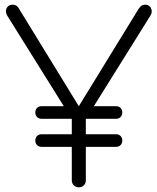

<svg xmlns="http://www.w3.org/2000/svg" viewBox="-20 -801 673 821"><path d="M158 -293Q146 -293 138.5 -300.5Q131 -308 131 -320Q131 -332 138.5 -339.5Q146 -347 158 -347H476Q488 -347 495.5 -339.5Q503 -332 503 -320Q503 -308 495.5 -300.5Q488 -293 476 -293ZM158 -173Q146 -173 138.5 -180.5Q131 -188 131 -200Q131 -212 138.5 -219.5Q146 -227 158 -227H476Q488 -227 495.5 -219.5Q503 -212 503 -200Q503 -188 495.5 -180.5Q488 -173 476 -173ZM317 0Q304 0 295.5 -8.5Q287 -17 287 -30V-292L11 -734Q4 -746 5.5 -756.5Q7 -767 14.5 -774Q22 -781 34 -781Q42 -781 47.5 -778Q53 -775 58 -769L339 -311H295L572 -762Q579 -773 585.5 -777Q592 -781 601 -781Q613 -781 620 -774Q627 -767 628.5 -756Q630 -745 623 -734L347 -292V-30Q347 -17 338.5 -8.5Q330 0 317 0Z"/></svg>

Font: ComfortaaLight
Style: Regular
Weight: 300
Designer: Johan Aakerlund
Foundry: Johan Aakerlund
Version: Version 3.104; ttfautohint (v1.8.1.43-b0c9)